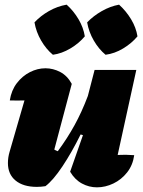

<svg xmlns="http://www.w3.org/2000/svg" viewBox="-20 -795 613 824"><path d="M281 -58 336 -215 326 -218Q288 -141 248 -81Q208 -21 175 4Q156 7 138 7Q80 7 47 -20Q14 -47 14 -95Q14 -119 21 -143L85 -364Q54 -363 22 -364Q29 -408 52.5 -438.5Q76 -469 108.5 -485.5Q141 -502 175 -502Q208 -502 238.5 -486Q269 -470 288 -435L213 -153Q220 -149 228 -146Q268 -200 299.5 -257Q331 -314 357 -383L386 -495H565L485 -130Q519 -132 556 -129Q550 -86 525.5 -55Q501 -24 466.5 -7.5Q432 9 396 9Q362 9 331.5 -7.5Q301 -24 281 -58ZM266 -775Q296 -748 317 -712.5Q338 -677 344 -639Q319 -609 282 -587Q245 -565 207 -560Q178 -584 156.5 -621Q135 -658 128 -699Q154 -727 190 -747.5Q226 -768 266 -775ZM491 -775Q521 -748 542.5 -712.5Q564 -677 570 -639Q545 -609 508.5 -587Q472 -565 433 -560Q404 -584 382.5 -621Q361 -658 354 -699Q381 -727 417 -747.5Q453 -768 491 -775Z"/></svg>

Font: Piazzolla Black
Style: Italic
Weight: 900
Italic angle: -11.3°
Designer: Juan Pablo del Peral
Foundry: Huerta Tipografica
Version: Version 1.330